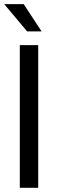

<svg xmlns="http://www.w3.org/2000/svg" viewBox="-25 -896 272 916"><path d="M104.3 -746.3 -4.8 -876.2H88.2L173.3 -746.3ZM69.5 0V-680.7H157.3V0Z"/></svg>

Font: Puralecka Narrow
Style: Regular
Weight: 400
Designer: Hector Gatti, Marcela Romero, Pablo Cosgaya and Nicolas Silva
Version: Version 1.004;PS 001.004;hotconv 1.0.70;makeotf.lib2.5.58329